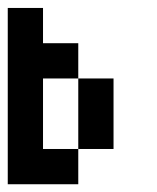

<svg xmlns="http://www.w3.org/2000/svg" viewBox="-20 -475 404 495"><path d="M0 -454.5H90.9V-363.6H0ZM0 -363.6H90.9V-272.7H0ZM0 -272.7H90.9V-181.8H0ZM0 -181.8H90.9V-90.9H0ZM0 -90.9H90.9V0H0ZM90.9 -363.6H181.8V-272.7H90.9ZM181.8 -272.7H272.7V-181.8H181.8ZM181.8 -181.8H272.7V-90.9H181.8ZM90.9 -90.9H181.8V0H90.9Z"/></svg>

Font: Micro 5
Style: Regular
Weight: 400
Designer: Sarah Cadigan-Fried
Version: Version 1.000; ttfautohint (v1.8.4.7-5d5b)